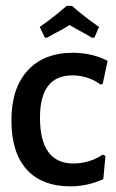

<svg xmlns="http://www.w3.org/2000/svg" viewBox="-20 -640 402 666"><path d="M211.2 -619.6H229.9Q272.9 -581.3 323.4 -546.7L307.5 -509.3H298.1L276.6 -522.4Q250.5 -535.5 221.5 -553.3Q191.6 -534.6 166.4 -522.4L143.9 -509.3H135.5L117.8 -546.7Q165.4 -579.4 211.2 -619.6ZM353.3 -429 336.4 -349.5 329 -346.7Q285 -378.5 230.8 -378.5Q118.7 -378.5 118.7 -231.8Q118.7 -73.8 233.6 -72.9Q289.7 -72.9 336.4 -103.7L345.8 -99.1L338.3 -18.7Q285 5.6 226.2 6.5Q125.2 6.5 72.4 -52.3Q19.6 -111.2 19.6 -222.4Q19.6 -333.6 75.7 -395.3Q131.8 -457 234.6 -457Q300.9 -456.1 353.3 -429Z"/></svg>

Font: Gurajada
Style: Regular
Weight: 400
Designer: Purushoth Kumar Guthula
Foundry: SiliconAndhra, USA.
Version: Version 1.0.3; ttfautohint (v1.2.42-39fb)